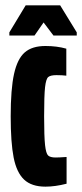

<svg xmlns="http://www.w3.org/2000/svg" viewBox="-20 -690 307 718"><path d="M20 -255Q20 -357 32.5 -413.5Q45 -470 72.5 -494Q100 -518 150 -518Q193 -518 228 -508V-407Q213 -409 191 -409Q169 -409 160.5 -402Q152 -395 148.5 -364Q145 -333 145 -255Q145 -179 148.5 -147.5Q152 -116 160 -108.5Q168 -101 188 -101Q201 -101 229 -103V-3Q186 8 150 8Q98 8 70 -18.5Q42 -45 31 -101Q20 -157 20 -255ZM15 -557V-569L76 -670H205L267 -569V-557H180L143 -606L109 -557Z"/></svg>

Font: Saira Ultra Condensed Black
Style: Regular
Weight: 900
Width: 1
Designer: Hector Gatti with collaboration of the Omnibus-Type team
Foundry: Omnibus-Type
Version: Version 1.001; ttfautohint (v1.8)